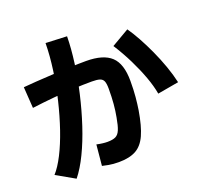

<svg xmlns="http://www.w3.org/2000/svg" viewBox="-145 -988 1290 1214"><g transform="rotate(-20 500.0 -381.5)"><path d="M458 48.5Q419.2 48.5 389.9 43Q360.7 37.5 348.2 34.3L361.5 -105.5Q383.2 -100.8 400.9 -98.7Q418.7 -96.5 433.8 -96.5Q469.2 -96.5 488.8 -106Q508.3 -115.5 519.5 -142.5Q530.7 -169.5 539.8 -221.5Q547.7 -263 551.6 -307.8Q555.5 -352.7 555.5 -410.3Q555.5 -443.3 548.8 -460.3Q542 -477.2 523.6 -483.3Q505.2 -489.3 470.3 -489.3Q411.7 -489.3 346.5 -485.9Q281.3 -482.5 210.5 -476Q139.7 -469.5 63.8 -459.7L54.3 -602.2Q88 -605.2 140.2 -609Q192.3 -612.8 252.2 -615.7Q312 -618.7 371.5 -621.1Q431 -623.5 480.3 -623.5Q595.7 -623.5 648.5 -574.2Q701.3 -524.8 701.3 -409.5Q701.3 -349.5 697 -302.7Q692.7 -255.8 686.5 -216.7Q669.7 -115.7 643.5 -57.6Q617.3 0.5 572.9 24.5Q528.5 48.5 458 48.5ZM170.3 55.5 46.8 -14.7Q80.7 -52 114.3 -117.8Q147.8 -183.7 176.7 -268.2Q205.5 -352.8 228.3 -447.2Q251.2 -541.7 264.5 -637.1Q277.8 -732.5 278.8 -817.7L421.3 -811.5Q420.3 -730.3 407.4 -634.3Q394.5 -538.3 371.5 -438.7Q348.5 -339 317.6 -245.1Q286.7 -151.2 249.2 -73.6Q211.8 4 170.3 55.5ZM839.3 -273.5Q830.2 -326.2 807.3 -389.2Q784.3 -452.2 751 -519.8Q717.7 -587.3 675.7 -653.2L794.2 -722.3Q819.5 -686.7 847.1 -636.6Q874.7 -586.5 901.2 -528.7Q927.7 -470.8 948.6 -411.9Q969.5 -353 981.7 -298.5Z"/></g></svg>

Font: Murecho Thin
Style: Regular
Weight: 100
Designer: Neil Summerour
Foundry: Positype
Version: Version 1.010